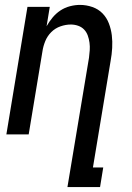

<svg xmlns="http://www.w3.org/2000/svg" viewBox="-20 -548 540 783"><path d="M255 215 343 -313Q345 -328 346 -343.5Q347 -359 345 -374Q343 -389 338 -403Q333 -417 323 -427.5Q313 -438 298.5 -443Q284 -448 269 -448Q248 -448 226.5 -440.5Q205 -433 189 -417Q173 -401 164.5 -380Q156 -359 153 -338L97 0H6L92 -520H183L170 -441Q180 -459 194 -476Q208 -493 226 -505Q244 -517 265 -522.5Q286 -528 306 -528Q332 -528 356.5 -519.5Q381 -511 398 -493.5Q415 -476 424 -452.5Q433 -429 436 -404Q439 -379 437.5 -352.5Q436 -326 431 -299L359 135H401L388 215Z"/></svg>

Font: Iosevka Term Curly Medium
Style: Italic
Weight: 500
Italic angle: -9°
Designer: Belleve Invis
Foundry: Belleve Invis
Version: Version 32.3.0